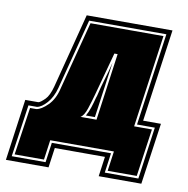

<svg xmlns="http://www.w3.org/2000/svg" viewBox="-119 -576 739 754"><g transform="rotate(10 250.5 -199.0)"><path d="M-47 108 -13 -137H39Q47 -138 65 -156Q80 -171 90 -208L167 -506H509L457 -137H528L493 108H323L334 29H134L123 108ZM-27 90H108L119 11H355L344 90H478L507 -118H436L488 -487H180L107 -206Q97 -168 76 -144.5Q55 -121 37 -118H3ZM-17 81 11 -109H36Q56 -112 81 -137Q106 -162 116 -205L187 -478H478L426 -109H497L470 81H354L365 2H111L100 81ZM212 -109H276L313 -377H300L253 -204Q246 -178 236 -147.5Q226 -117 212 -109ZM232 -118Q241 -133 247.5 -153Q254 -173 259 -193L262 -202Q270 -237 280 -270Q285 -287 290 -305Q295 -323 299 -340L268 -118Z"/></g></svg>

Font: Alumni Sans Collegiate One SC
Style: Italic
Weight: 400
Italic angle: -8°
Designer: Robert E. Leuschke
Foundry: Robert E. Leuschke
Version: Version 1.100